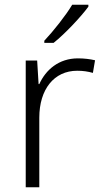

<svg xmlns="http://www.w3.org/2000/svg" viewBox="-20 -786 434 806"><path d="M351 -758V-766H283C257 -722 203 -654 166 -615V-606H205C255 -646 321 -717 351 -758ZM307 -541C227 -541 172 -493 145 -433H142L136 -532H88V0H145V-292C145 -411 207 -489 304 -489C328 -489 349 -486 370 -480L379 -533C358 -538 333 -541 307 -541Z"/></svg>

Font: Noto Sans Gujarati UI Light
Style: Regular
Weight: 300
Designer: Jelle Bosma - Monotype Design Team, Universal Thirst
Foundry: Monotype Imaging Inc.
Version: Version 2.106